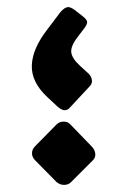

<svg xmlns="http://www.w3.org/2000/svg" viewBox="-20 -508 350 540"><path d="M178 -207Q171 -198 162 -198Q154 -198 143 -207L113 -235Q68 -277 69.5 -324Q71 -371 113 -425L150 -474Q162 -488 172 -488Q179 -488 190 -480L213 -462Q226 -452 225 -444.5Q224 -437 216 -427L200 -406Q178 -378 180.5 -360.5Q183 -343 205 -323L229 -301Q237 -293 238.5 -283Q240 -273 232 -265ZM179 5Q172 12 160 12Q149 12 139 4L79 -57Q70 -66 70 -77Q70 -88 79 -97L139 -158Q147 -166 159 -166Q171 -166 178 -158L237 -97Q247 -87 248 -75.5Q249 -64 240 -56Z"/></svg>

Font: Fz Rubik SemBd
Style: Regular
Weight: 600
Designer: Hubert and Fischer
Foundry: Hubert and Fischer
Version: Vit hóa bi FontZin.com